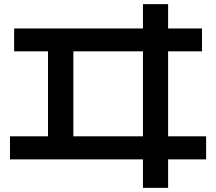

<svg xmlns="http://www.w3.org/2000/svg" viewBox="-20 -822 1040 924"><path d="M668 82V-55H28V-166H211V-575H48V-685H668V-802H789V-685H952V-575H789V-166H972V-55H789V82ZM333 -166H668V-575H333Z"/></svg>

Font: M PLUS 1 SemiBold
Style: Regular
Weight: 600
Designer: Coji Morishita
Foundry: UNDERFOREST DESIGN
Version: Version 1.001